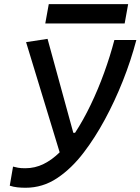

<svg xmlns="http://www.w3.org/2000/svg" viewBox="-20 -883 668 913"><path d="M101.6 9.8Q81.1 9.8 62.7 7.8Q44.4 5.9 26.4 0L42 -90.8Q53.2 -87.9 65.9 -85.4Q78.6 -83 100.1 -83Q146.5 -83 187 -103Q227.5 -123 263.7 -158.7L104 -682.6L206.1 -698.2L328.6 -251.5H336.9Q376.5 -312 411.6 -385.3Q446.8 -458.5 475.3 -537.4Q503.9 -616.2 523.9 -692.9H628.4Q602.5 -594.7 564 -497.8Q525.4 -400.9 478.3 -314Q431.2 -227.1 378.9 -158.7Q320.8 -82 252 -36.1Q183.1 9.8 101.6 9.8ZM195.3 -771.5 211.9 -863.3H589.4L572.8 -771.5Z"/></svg>

Font: CaskaydiaCove NFP
Style: Italic
Weight: 400
Italic angle: -10°
Designer: Aaron Bell
Foundry: Saja Typeworks
Version: Version 2111.001; VTT 6.35;Nerd Fonts 3.1.1